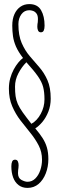

<svg xmlns="http://www.w3.org/2000/svg" viewBox="-20 -730 298 939"><path d="M114.5 189Q88.5 189 70.8 175.2Q53 161.5 44.2 137.8Q35.5 114 35.5 83.5Q35.5 68.5 39.5 59.8Q43.5 51 53.5 51Q63.5 51 67.2 59Q71 67 71 78Q71 86 70.2 91Q69.5 96 68.8 101.2Q68 106.5 68 116.5Q68 141 85 150Q102 159 114.5 159Q136.5 159 152.5 143.2Q168.5 127.5 177 102.5Q185.5 77.5 185.5 51Q185.5 13 169.2 -18.5Q153 -50 128.8 -79.8Q104.5 -109.5 80.2 -141Q56 -172.5 39.8 -210.2Q23.5 -248 23.5 -296.5Q23.5 -323.5 30 -347Q36.5 -370.5 47 -390Q57.5 -409.5 69.5 -424Q81.5 -438.5 92.5 -446.5Q69.5 -476.5 58.2 -502.2Q47 -528 43.5 -553Q40 -578 40 -604.5Q40 -637 50.5 -660.5Q61 -684 79.8 -697Q98.5 -710 123.5 -710Q163.5 -710 180.8 -680.2Q198 -650.5 198 -604.5Q198 -589.5 194 -580.8Q190 -572 180 -572Q170.5 -572 166.5 -580Q162.5 -588 162.5 -599Q162.5 -607.5 163.2 -612Q164 -616.5 164.8 -621.5Q165.5 -626.5 165.5 -636.5Q165.5 -655 158.2 -664.2Q151 -673.5 141.2 -676.8Q131.5 -680 123.5 -680Q99 -680 84.5 -660Q70 -640 70 -612Q70 -556.5 86 -519.8Q102 -483 125.5 -455.5Q149 -428 172.5 -401Q196 -374 212 -338Q228 -302 228 -247.5Q228 -213 216.5 -184Q205 -155 187.8 -134.2Q170.5 -113.5 152.5 -102Q174 -77 188.2 -54.8Q202.5 -32.5 209.5 -8.2Q216.5 16 216.5 48Q216.5 85.5 204 117.8Q191.5 150 168.8 169.5Q146 189 114.5 189ZM133.5 -124.5Q161 -139.5 179.2 -173Q197.5 -206.5 197.5 -244.5Q197.5 -279.5 191 -304.5Q184.5 -329.5 165.5 -356.8Q146.5 -384 109 -425.5Q86 -402.5 69.8 -371.2Q53.5 -340 53.5 -306.5Q53.5 -279.5 56.2 -259.8Q59 -240 67.2 -221.2Q75.5 -202.5 91.5 -180Q107.5 -157.5 133.5 -124.5Z"/></svg>

Font: Imbue Thin 10pt Thin
Style: Regular
Weight: 250
Version: Version 1.102